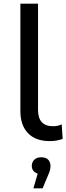

<svg xmlns="http://www.w3.org/2000/svg" viewBox="-20 -762 361 1045"><path d="M252 6Q173 6 132 -37.5Q91 -81 91 -156V-742H187V-164Q187 -75 269 -75Q294 -75 316 -85L321 -6Q288 6 252 6ZM212 263H162L185 183Q153 172 153 140Q153 121 166.5 107.5Q180 94 204 94Q252 94 255 140Q255 164 242 191Z"/></svg>

Font: Argentum Novus
Style: Regular
Weight: 400
Designer: Julieta Ulanovsky
Foundry: Julieta Ulanovsky
Version: Version 7.20;July 27, 2021;FontCreator 13.0.0.2683 64-bit